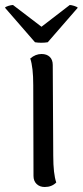

<svg xmlns="http://www.w3.org/2000/svg" viewBox="-51 -737 331 768"><path d="M174 -7Q156 11 128 11Q108 11 95.5 -1Q83 -13 83 -33L82 -396Q82 -468 70 -503Q91 -521 115 -521Q136 -521 148 -509.5Q160 -498 160 -477L162 -114Q162 -42 174 -7ZM115 -630 228 -717Q234 -717 245.5 -713.5Q257 -710 260 -706L140 -568Q128 -566 114 -566Q101 -566 89 -568L-31 -706Q-29 -710 -17.5 -713.5Q-6 -717 1 -717Z"/></svg>

Font: Arima Madurai
Style: Regular
Weight: 400
Designer: Joana Correia and Natanael Gama
Foundry: NDISCOVER
Version: Version 1.019